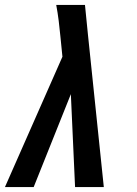

<svg xmlns="http://www.w3.org/2000/svg" viewBox="-35 -755 555 775"><path d="M-15 0 217 -526 209 -606Q206 -638 202 -670.5Q198 -703 192 -735H308L320 -615L384 0H268L251 -375L101 0Z"/></svg>

Font: Iosevka Gothic
Style: Bold Italic
Weight: 700
Italic angle: -9°
Monospace: yes
Designer: Belleve Invis
Foundry: Belleve Invis
Version: Version 15.5.1; ttfautohint (v1.8.4)